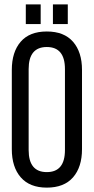

<svg xmlns="http://www.w3.org/2000/svg" viewBox="-20 -851 429 878"><path d="M98 -831H166V-741H98ZM222 -831H290V-741H222ZM355 -531V-169Q355 -87 314 -40Q273 7 194 7Q116 7 75 -40Q34 -87 34 -169V-531Q34 -613 74.5 -660Q115 -707 194 -707Q273 -707 314 -660Q355 -613 355 -531ZM111 -535V-165Q111 -64 194 -64Q277 -64 277 -165V-535Q277 -636 194 -636Q111 -636 111 -535Z"/></svg>

Font: TypoPRO Bebas Neue
Style: Regular
Weight: 400
Designer: Ryoichi Tsunekawa
Foundry: Ryoichi Tsunekawa
Version: Version 001.003